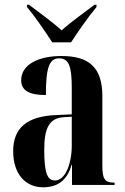

<svg xmlns="http://www.w3.org/2000/svg" viewBox="-20 -786 533 816"><path d="M202 -606H282C311 -651 358 -718 390 -756V-766H382C343 -736 284 -695 242 -657C200 -695 142 -736 103 -766H95V-756C127 -718 173 -651 202 -606ZM163 10C222 10 265 -17 284 -85H286V0H467V-10H464C426 -10 415 -24 415 -83V-377C415 -502 356 -548 241 -548C146 -548 70 -513 70 -445C70 -401 105 -382 175 -382C175 -500 190 -538 231 -538C271 -538 285 -508 285 -414V-300L218 -297C96 -292 36 -243 36 -144C36 -42 92 10 163 10ZM214 -19C182 -19 168 -48 168 -149C168 -243 190 -284 251 -288L285 -290V-168C285 -87 256 -19 214 -19Z"/></svg>

Font: Noto Serif Display ExtraCondensed
Style: Bold
Weight: 700
Width: 2
Designer: Monotype Design Team
Foundry: Monotype Imaging Inc.
Version: Version 2.009